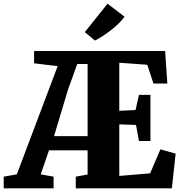

<svg xmlns="http://www.w3.org/2000/svg" viewBox="-50 -1019 980 1039"><path d="M-30 0V-63L41 -75.5L262 -661L134.5 -676.5V-743H843.5L855.5 -567H780.5L747 -668.5L595.5 -679.5V-419.5L683.5 -423.5L702 -505.5H764V-256H702L686 -343L595.5 -346V-67L762.5 -81L818 -211L900.5 -187.5L880 0H360V-63L424 -74.5V-205.5H215L170.5 -75.5L240 -63V0ZM242.5 -282.5H424V-672.5H368L318 -534ZM463.5 -799.5 409 -845.5 532 -999 624 -928.5Q608.5 -907.5 588.8 -888.8Q569 -870 547.5 -853.5Q526 -837 504.8 -823.2Q483.5 -809.5 464 -799.5Z"/></svg>

Font: Merriweather 24pt SemiCondensed Black
Style: Regular
Weight: 900
Width: 4
Designer: Eben Sorkin
Foundry: Eben Sorkin
Version: Version 2.100